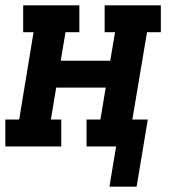

<svg xmlns="http://www.w3.org/2000/svg" viewBox="-24 -550 644 721"><path d="M387 151 412 0H301V-101H353L373 -221H187L167 -101H206V0H-4V-101H48L102 -429H63V-530H274V-429H222L204 -322H390L408 -429H369V-530H580V-429H528L473 -101H531L489 151Z"/></svg>

Font: Iosevka Slab Extended Oblique
Style: Bold
Weight: 700
Width: 7
Italic angle: -9°
Monospace: yes
Designer: Belleve Invis
Foundry: Belleve Invis
Version: Version 11.1.1; ttfautohint (v1.8.3)